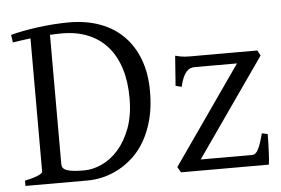

<svg xmlns="http://www.w3.org/2000/svg" viewBox="-47 -695 1111 760"><g transform="rotate(-5 508.5 -315.0)"><path d="M221.2 -588.9Q196.8 -588.9 173.3 -587.4V-75.2Q173.3 -64.5 178.2 -57.6Q185.1 -49.3 204.6 -45.2Q224.1 -41 262.2 -41Q295.9 -41 331.8 -57.4Q367.7 -73.7 397.5 -107.2Q427.2 -140.6 446.3 -191.4Q465.3 -242.2 465.3 -311Q465.3 -376 449.2 -427.5Q433.1 -479 402.1 -514.9Q371.1 -550.8 325.4 -569.8Q279.8 -588.9 221.2 -588.9ZM548.3 -330.1Q548.3 -269 535.9 -220.9Q523.4 -172.9 502.4 -136Q481.4 -99.1 453.9 -73.5Q426.3 -47.9 395.5 -31.5Q364.7 -15.1 333.3 -7.6Q301.8 0 272.9 0H24.4V-21Q57.6 -27.8 76.4 -35.9Q95.2 -43.9 95.2 -50.8V-580.1Q75.7 -577.6 58.1 -575.2Q40.5 -572.8 24.4 -570.3L20 -600.6Q41.5 -606.4 69.6 -611.8Q97.7 -617.2 128.9 -621.3Q160.2 -625.5 192.1 -627.7Q224.1 -629.9 252.9 -629.9Q320.8 -629.9 375.5 -609.6Q430.2 -589.4 468.5 -550.8Q506.8 -512.2 527.6 -456.5Q548.3 -400.9 548.3 -330.1ZM997.6 -121.1Q997.6 -105.5 997.1 -87.9Q996.6 -70.3 995.8 -53.7Q995.1 -37.1 994.1 -22.9Q993.2 -8.8 991.7 0H642.6L629.9 -22L900.9 -410.2H731.9Q724.1 -410.2 716.1 -407.2Q708 -404.3 700.4 -396.2Q692.9 -388.2 686.3 -373.8Q679.7 -359.4 674.8 -336.9L650.9 -342.8L659.7 -461.9Q670.4 -459 679.2 -457.3Q688 -455.6 697.5 -454.8Q707 -454.1 718.3 -454.1H985.8L996.6 -433.1L724.6 -43.9H930.7Q942.9 -43.9 953.1 -62.7Q963.4 -81.5 974.6 -126Z"/></g></svg>

Font: Noto Serif Devanagari
Style: Regular
Weight: 400
Designer: Monotype Design Team
Foundry: Monotype Imaging Inc.
Version: Version 1.01